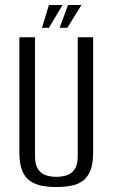

<svg xmlns="http://www.w3.org/2000/svg" viewBox="-20 -741 453 773"><path d="M207 12Q176 12 149 7Q122 2 101.5 -12Q81 -26 69.5 -53.5Q58 -81 58 -127V-591H121V-114Q121 -78 133 -60Q145 -42 164.5 -35.5Q184 -29 207 -29Q229 -29 249 -35.5Q269 -42 281 -60Q293 -78 293 -114V-591H355V-127Q355 -81 343.5 -53.5Q332 -26 312 -12Q292 2 264.5 7Q237 12 207 12ZM149 -629 177 -721H232L177 -629ZM220 -629 254 -721H308L251 -629Z"/></svg>

Font: Alumni Sans Thin
Style: Regular
Weight: 400
Version: Version 1.018